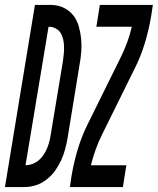

<svg xmlns="http://www.w3.org/2000/svg" viewBox="-64 -755 637 775"><path d="M-44 0 77 -735H146Q173 -734 195.5 -722.5Q218 -711 232.5 -692Q247 -673 254 -648.5Q261 -624 263.5 -598Q266 -572 264 -546Q262 -520 257 -493L209 -199Q205 -176 199 -153Q193 -130 182.5 -107.5Q172 -85 158 -65.5Q144 -46 123.5 -30Q103 -14 80 -7Q57 0 34 0ZM39 -88Q53 -88 67.5 -93.5Q82 -99 93 -108.5Q104 -118 112.5 -131Q121 -144 126.5 -157.5Q132 -171 135.5 -185Q139 -199 141 -213L190 -508Q192 -523 193.5 -538Q195 -553 194.5 -567.5Q194 -582 191 -596Q188 -610 181 -621.5Q174 -633 161 -640Q148 -647 134 -647H132ZM218 0 225 -46Q234 -100 250.5 -154.5Q267 -209 293 -260L423 -523Q438 -553 449.5 -584.5Q461 -616 468 -647H325L339 -735H553L546 -689Q537 -635 520.5 -580.5Q504 -526 478 -475L348 -212Q333 -182 322 -151Q311 -120 303 -88H446L432 0Z"/></svg>

Font: Iosevka Curly Semibold
Style: Italic
Weight: 600
Italic angle: -9°
Monospace: yes
Designer: Belleve Invis
Foundry: Belleve Invis
Version: Version 22.1.2; ttfautohint (v1.8.4)